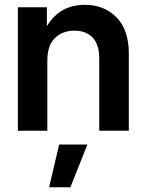

<svg xmlns="http://www.w3.org/2000/svg" viewBox="-20 -546 613 802"><path d="M177.7 -291.5V0H54.7V-515.6H175.8V-436.5Q229.5 -525.9 334 -525.9Q415 -525.9 466.6 -473.6Q518.1 -421.4 518.1 -322.3V0H394.5V-302.7Q394.5 -359.4 367.2 -388.7Q339.8 -418 290.5 -418Q242.2 -418 210 -387.7Q177.7 -357.4 177.7 -291.5ZM185.1 236.3 227.1 57.6H345.2L273.9 236.3Z"/></svg>

Font: Inter Display SemiBold
Style: Regular
Weight: 600
Designer: Rasmus Andersson
Foundry: rsms
Version: Version 4.001;git-9221beed3